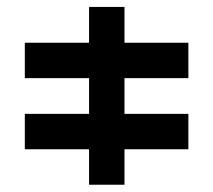

<svg xmlns="http://www.w3.org/2000/svg" viewBox="-20 -500 600 540"><path d="M509.8 -379.9Q450.2 -379.9 330.1 -379.9Q330.1 -413.1 330.1 -480.5Q296.9 -480.5 230.5 -480.5Q230.5 -446.3 230.5 -379.9Q169.9 -379.9 49.8 -379.9Q49.8 -346.7 49.8 -280.3Q110.4 -280.3 230.5 -280.3Q230.5 -247.1 230.5 -179.7Q169.9 -179.7 49.8 -179.7Q49.8 -146.5 49.8 -80.1Q110.4 -80.1 230.5 -80.1Q230.5 -46.9 230.5 19.5Q263.7 19.5 330.1 19.5Q330.1 -13.7 330.1 -80.1Q389.6 -80.1 509.8 -80.1Q509.8 -113.3 509.8 -179.7Q450.2 -179.7 330.1 -179.7Q330.1 -212.9 330.1 -280.3Q389.6 -280.3 509.8 -280.3Q509.8 -313.5 509.8 -379.9Z"/></svg>

Font: Alibu-Mazigh Belqasem 1
Style: Bold
Weight: 400
Designer: Mazigh Mubarik Belqasem
Version: Version 1.0